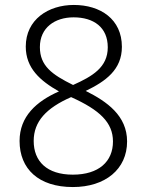

<svg xmlns="http://www.w3.org/2000/svg" viewBox="-20 -745 591 775"><path d="M274 10C405 10 493 -62 493 -174C493 -278 412 -335 326 -378C407 -417 472 -464 472 -556C472 -668 385 -725 278 -725C175 -725 84 -666 84 -557C84 -470 142 -419 218 -376C127 -336 59 -275 59 -176C59 -63 136 10 274 10ZM275 -402C190 -444 141 -479 141 -555C141 -633 201 -675 277 -675C358 -675 415 -635 415 -554C415 -473 353 -437 275 -402ZM274 -40C169 -40 116 -94 116 -176C116 -255 167 -309 267 -353C383 -301 436 -250 436 -174C436 -93 379 -40 274 -40Z"/></svg>

Font: Noto Sans Gurmukhi Light
Style: Regular
Weight: 300
Designer: Jelle Bosma - Monotype Design Team
Foundry: Monotype Imaging Inc.
Version: Version 2.004